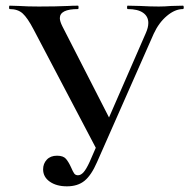

<svg xmlns="http://www.w3.org/2000/svg" viewBox="-20 -645 668 677"><path d="M132 -48Q132 -68 145 -82Q158 -96 181 -96Q203 -96 212.5 -85Q222 -74 231 -54Q237 -40 241.5 -33.5Q246 -27 255 -27Q265 -27 274.5 -37.5Q284 -48 296 -74L494 -528Q503 -548 503 -564Q503 -587 484.5 -600Q466 -613 430 -613Q428 -613 428 -619Q428 -625 430 -625L474 -624Q510 -622 540 -622Q560 -622 584 -624L625 -625Q628 -625 628 -619Q628 -613 625 -613Q597 -613 568.5 -589Q540 -565 522 -526L322 -73Q302 -27 278 -7.5Q254 12 216 12Q179 12 155.5 -4.5Q132 -21 132 -48ZM14 -613Q12 -613 12 -619Q12 -625 14 -625L47 -624Q77 -622 117 -622Q177 -622 221 -624Q235 -625 255 -625Q257 -625 257 -619Q257 -613 255 -613Q191 -613 191 -581Q191 -570 200 -552L373 -214L324 -112L98 -542Q77 -582 60 -597.5Q43 -613 14 -613Z"/></svg>

Font: Cormorant Unicase SemiBold
Style: Regular
Weight: 600
Designer: Christian Thalmann (Catharsis Fonts)
Foundry: Catharsis Fonts
Version: Version 4.000